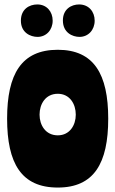

<svg xmlns="http://www.w3.org/2000/svg" viewBox="-20 -833 519 864"><path d="M240 -609C76 -609 12 -499 12 -299C12 -98 76 11 240 11C403 11 467 -98 467 -299C467 -499 403 -609 240 -609ZM240 -224C185 -224 158 -270 158 -317C158 -365 185 -411 240 -411C294 -411 321 -365 321 -317C321 -270 294 -224 240 -224ZM74 -740C74 -686 117 -667 149 -667C188 -667 217 -698 217 -740C217 -781 190 -813 148 -813C112 -813 74 -792 74 -740ZM263 -741C263 -686 306 -667 338 -667C377 -667 406 -698 406 -740C406 -781 379 -813 336 -813C301 -813 263 -792 263 -741Z"/></svg>

Font: Ranchers
Style: Regular
Weight: 400
Designer: Pablo Impallari, Brenda Gallo
Foundry: Pablo Impallari, Brenda Gallo
Version: Version 1.000